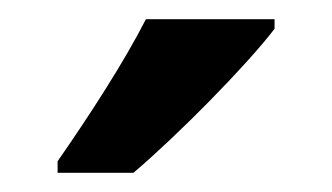

<svg xmlns="http://www.w3.org/2000/svg" viewBox="-20 -786 346 200"><path d="M266 -756V-766H132C109 -721 74 -667 40 -618V-606H119C165 -645 237 -718 266 -756Z"/></svg>

Font: Noto Sans Ethiopic Cond SemBd
Style: Regular
Weight: 600
Width: 3
Designer: Monotype Design Team
Foundry: Monotype Imaging Inc.
Version: Version 2.102